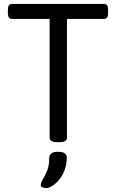

<svg xmlns="http://www.w3.org/2000/svg" viewBox="-20 -720 589 975"><path d="M509 -700Q529 -700 529 -670V-654Q529 -624 509 -624H320V-20Q320 2 280 2H272Q232 2 232 -20V-624H40Q20 -624 20 -654V-670Q20 -700 40 -700ZM279 51Q298 51 308.5 58.5Q319 66 319 79Q319 115 308 144Q297 173 280 193Q263 213 245.5 224Q228 235 216 235Q208 235 197.5 232Q187 229 187 220Q187 208 197.5 191Q208 174 219 147.5Q230 121 230 83Q230 69 240 60Q250 51 270 51Z"/></svg>

Font: Asap VF Beta
Style: Regular
Weight: 400
Designer: Pablo Cosgaya
Foundry: Pablo Cosgaya
Version: Version 1.007